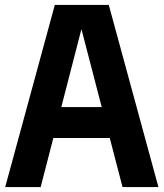

<svg xmlns="http://www.w3.org/2000/svg" viewBox="-20 -760 665 780"><path d="M1.1 0 202.7 -740H421.9L623.6 0H477.8L302.7 -673H318.9L145.2 0ZM123 -199.4 151.3 -325.1H472.7L501 -199.4Z"/></svg>

Font: Encode Sans SC Condensed Thin
Style: Regular
Weight: 100
Width: 3
Designer: Multiple Designers
Foundry: Impallari Type
Version: Version 3.002